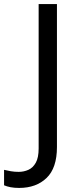

<svg xmlns="http://www.w3.org/2000/svg" viewBox="-98 -734 391 944"><path d="M-4 190Q-28 190 -46 186.5Q-64 183 -78 177V101Q-62 105 -44 108Q-26 111 -6 111Q19 111 41.5 101Q64 91 78 66Q92 41 92 -4V-714H182V-11Q182 92 131 141Q80 190 -4 190Z"/></svg>

Font: Noto Sans Buhid
Style: Regular
Weight: 400
Designer: Monotype Design Team
Foundry: Monotype Imaging Inc.
Version: Version 2.001